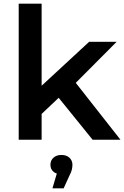

<svg xmlns="http://www.w3.org/2000/svg" viewBox="-20 -762 677 1047"><path d="M184 -119 187 -276 466 -534H616L379 -296L313 -241ZM82 0V-742H207V0ZM485 0 290 -241 369 -341 637 0ZM266 265 302 143 315 188Q287 188 271 174Q255 160 255 136Q255 113 271.5 98Q288 83 315 83Q343 83 359 98.5Q375 114 375 136Q375 148 372 162Q369 176 359 195L327 265Z"/></svg>

Font: MOST Montserrat SemiBold
Style: Regular
Weight: 600
Designer: Julieta Ulanovsky
Foundry: Julieta Ulanovsky
Version: Version 8.000;March 11, 2024;FontCreator 15.0.0.2926 64-bit